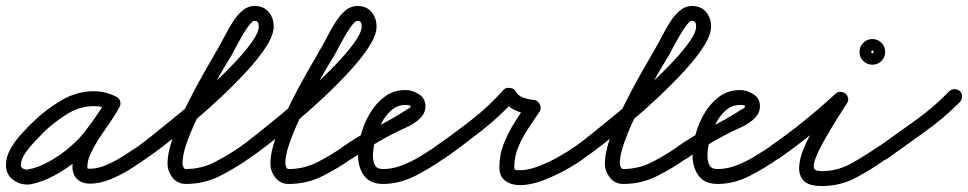

<svg xmlns="http://www.w3.org/2000/svg" viewBox="-32 -588 3247 644"><path d="M359 -263Q368 -258 371 -248.5Q374 -239 369 -229Q364 -220 354.5 -217Q345 -214 335 -219Q322 -226 310.5 -229Q299 -232 283 -232Q235 -232 191.5 -204.5Q148 -177 115 -145Q104 -133 85.5 -114Q67 -95 52.5 -74Q38 -53 38 -34Q38 -26 45.5 -22.5Q53 -19 60 -19Q62 -19 63 -20Q94 -25 130.5 -45Q167 -65 198.5 -91.5Q230 -118 249 -142Q270 -169 289 -196Q308 -223 324 -252Q330 -263 339.5 -264.5Q349 -266 358 -262Q366 -258 370 -249Q374 -240 368 -229Q362 -216 355 -205Q355 -205 355 -206Q355 -206 355 -206Q353 -202 350 -197.5Q347 -193 344 -188Q344 -188 344 -188Q344 -188 344 -188Q332 -170 319.5 -152Q307 -134 295 -116Q295 -116 295 -116Q295 -115 295 -115Q284 -98 272.5 -74Q261 -50 261 -29Q261 -23 262 -22.5Q263 -22 270 -22Q295 -22 324.5 -34.5Q354 -47 382 -65Q410 -83 431 -97Q431 -97 431 -97Q431 -97 431 -97Q439 -103 449 -101.5Q459 -100 465 -91Q471 -83 469.5 -73Q468 -63 459 -57Q434 -39 402 -19Q370 1 335.5 14.5Q301 28 270 28Q243 28 227 13Q211 -2 211 -29Q211 -57 224.5 -88Q238 -119 253 -143Q253 -143 253 -142Q253 -142 253 -142Q264 -161 277 -179Q290 -197 302 -216Q302 -216 302 -216Q302 -216 302 -216Q305 -220 307.5 -224Q310 -228 313 -232Q313 -232 313 -232Q313 -233 313 -233Q319 -241 324 -251Q329 -262 338.5 -263.5Q348 -265 357 -261Q365 -257 369.5 -248Q374 -239 368 -228Q351 -197 331 -168.5Q311 -140 289 -112Q266 -82 229 -52Q192 -22 150.5 0.5Q109 23 71 30Q66 31 60 31Q32 31 10 13.5Q-12 -4 -12 -34Q-12 -62 3.5 -89Q19 -116 40.5 -139.5Q62 -163 81 -181Q121 -220 173 -251Q225 -282 283 -282Q323 -282 359 -263Q359 -263 359 -263Q359 -263 359 -263Z M459 -57Q451 -51 440.5 -52.5Q430 -54 425 -63Q419 -71 420.5 -81.5Q422 -92 431 -97Q449 -110 485.5 -139Q522 -168 568 -206Q614 -244 661 -286.5Q708 -329 747.5 -370Q787 -411 811.5 -445Q836 -479 836 -499Q836 -507 833.5 -512.5Q831 -518 822 -518Q815 -518 804 -504Q793 -490 781.5 -470Q770 -450 760 -431.5Q750 -413 745 -403Q730 -379 709 -343Q688 -307 666 -265.5Q644 -224 624.5 -182Q605 -140 592.5 -103Q580 -66 580 -39Q580 -35 583 -28Q586 -21 591 -21Q643 -21 688.5 -44.5Q734 -68 776 -97Q776 -97 776 -97Q776 -97 776 -97Q784 -103 794 -101.5Q804 -100 810 -91Q816 -83 814.5 -73Q813 -63 804 -57Q756 -23 704 3Q652 29 591 29Q564 29 547 8Q530 -13 530 -39Q530 -78 549 -130Q568 -182 595.5 -237.5Q623 -293 652 -343.5Q681 -394 701 -429Q711 -446 723 -469.5Q735 -493 749.5 -515.5Q764 -538 782 -553Q800 -568 822 -568Q852 -568 869 -548Q886 -528 886 -499Q886 -471 861.5 -432.5Q837 -394 796 -349.5Q755 -305 707 -260Q659 -215 610.5 -174.5Q562 -134 522 -103Q482 -72 459 -57Q459 -57 459 -57Q459 -57 459 -57Z M804 -57Q796 -51 785.5 -52.5Q775 -54 770 -63Q764 -71 765.5 -81.5Q767 -92 776 -97Q794 -110 830.5 -139Q867 -168 913 -206Q959 -244 1006 -286.5Q1053 -329 1092.5 -370Q1132 -411 1156.5 -445Q1181 -479 1181 -499Q1181 -507 1178.5 -512.5Q1176 -518 1167 -518Q1160 -518 1149 -504Q1138 -490 1126.5 -470Q1115 -450 1105 -431.5Q1095 -413 1090 -403Q1075 -379 1054 -343Q1033 -307 1011 -265.5Q989 -224 969.5 -182Q950 -140 937.5 -103Q925 -66 925 -39Q925 -35 928 -28Q931 -21 936 -21Q988 -21 1033.5 -44.5Q1079 -68 1121 -97Q1121 -97 1121 -97Q1121 -97 1121 -97Q1129 -103 1139 -101.5Q1149 -100 1155 -91Q1161 -83 1159.5 -73Q1158 -63 1149 -57Q1101 -23 1049 3Q997 29 936 29Q909 29 892 8Q875 -13 875 -39Q875 -78 894 -130Q913 -182 940.5 -237.5Q968 -293 997 -343.5Q1026 -394 1046 -429Q1056 -446 1068 -469.5Q1080 -493 1094.5 -515.5Q1109 -538 1127 -553Q1145 -568 1167 -568Q1197 -568 1214 -548Q1231 -528 1231 -499Q1231 -471 1206.5 -432.5Q1182 -394 1141 -349.5Q1100 -305 1052 -260Q1004 -215 955.5 -174.5Q907 -134 867 -103Q827 -72 804 -57Q804 -57 804 -57Q804 -57 804 -57Z M1149 -56Q1141 -51 1130.5 -52.5Q1120 -54 1114 -63Q1109 -71 1110.5 -81.5Q1112 -92 1121 -98Q1173 -134 1228 -161Q1283 -188 1335 -222Q1338 -223 1341.5 -225.5Q1345 -228 1345 -232Q1345 -236 1328 -236Q1301 -236 1280.5 -218Q1260 -200 1246.5 -173Q1233 -146 1226 -117Q1219 -88 1219 -66Q1219 -47 1225.5 -34Q1232 -21 1253 -21Q1284 -21 1315.5 -33Q1347 -45 1376.5 -63Q1406 -81 1430 -97Q1438 -103 1448 -101.5Q1458 -100 1464 -91Q1470 -83 1468.5 -73Q1467 -63 1458 -57Q1415 -26 1361.5 1.5Q1308 29 1253 29Q1210 29 1189.5 1.5Q1169 -26 1169 -66Q1169 -99 1179 -137Q1189 -175 1209.5 -209Q1230 -243 1259.5 -264.5Q1289 -286 1328 -286Q1351 -286 1373 -272Q1395 -258 1395 -232Q1395 -209 1378 -192Q1359 -173 1328.5 -159.5Q1298 -146 1274 -133Q1242 -116 1210.5 -96.5Q1179 -77 1149 -56Q1149 -56 1149 -56Q1149 -56 1149 -56Z M1458 -56Q1450 -51 1439.5 -52.5Q1429 -54 1423 -63Q1418 -71 1419.5 -81.5Q1421 -92 1430 -98Q1488 -138 1549 -185.5Q1610 -233 1657 -287Q1665 -295 1679 -293Q1694 -291 1698 -281Q1706 -266 1724.5 -260Q1743 -254 1758 -253Q1771 -252 1778 -239Q1785 -225 1778 -214Q1759 -186 1739.5 -156.5Q1720 -127 1706.5 -95Q1693 -63 1693 -27Q1693 -18 1698.5 -17.5Q1704 -17 1712 -17Q1740 -17 1775 -30.5Q1810 -44 1842.5 -62.5Q1875 -81 1897 -97Q1897 -97 1897 -97Q1897 -97 1897 -97Q1906 -103 1916 -101.5Q1926 -100 1932 -92Q1938 -83 1936.5 -73Q1935 -63 1927 -57Q1900 -37 1862.5 -16.5Q1825 4 1785.5 18.5Q1746 33 1712 33Q1683 33 1663 18.5Q1643 4 1643 -27Q1643 -69 1657.5 -105.5Q1672 -142 1693 -175.5Q1714 -209 1736 -242Q1740 -247 1745.5 -241.5Q1751 -236 1756 -227Q1760 -219 1761 -211Q1762 -203 1756 -203Q1726 -205 1696.5 -218Q1667 -231 1654 -259Q1651 -264 1658.5 -265Q1666 -266 1675 -265Q1685 -264 1691.5 -260.5Q1698 -257 1695 -253Q1645 -198 1582 -148.5Q1519 -99 1458 -56Q1458 -56 1458 -56Q1458 -56 1458 -56Z M1926 -57Q1918 -51 1907.5 -52.5Q1897 -54 1892 -63Q1886 -71 1887.5 -81.5Q1889 -92 1898 -97Q1916 -110 1952.5 -139Q1989 -168 2035 -206Q2081 -244 2128 -286.5Q2175 -329 2214.5 -370Q2254 -411 2278.5 -445Q2303 -479 2303 -499Q2303 -507 2300.5 -512.5Q2298 -518 2289 -518Q2282 -518 2271 -504Q2260 -490 2248.5 -470Q2237 -450 2227 -431.5Q2217 -413 2212 -403Q2197 -379 2176 -343Q2155 -307 2133 -265.5Q2111 -224 2091.5 -182Q2072 -140 2059.5 -103Q2047 -66 2047 -39Q2047 -35 2050 -28Q2053 -21 2058 -21Q2110 -21 2155.5 -44.5Q2201 -68 2243 -97Q2243 -97 2243 -97Q2243 -97 2243 -97Q2251 -103 2261 -101.5Q2271 -100 2277 -91Q2283 -83 2281.5 -73Q2280 -63 2271 -57Q2223 -23 2171 3Q2119 29 2058 29Q2031 29 2014 8Q1997 -13 1997 -39Q1997 -78 2016 -130Q2035 -182 2062.5 -237.5Q2090 -293 2119 -343.5Q2148 -394 2168 -429Q2178 -446 2190 -469.5Q2202 -493 2216.5 -515.5Q2231 -538 2249 -553Q2267 -568 2289 -568Q2319 -568 2336 -548Q2353 -528 2353 -499Q2353 -471 2328.5 -432.5Q2304 -394 2263 -349.5Q2222 -305 2174 -260Q2126 -215 2077.5 -174.5Q2029 -134 1989 -103Q1949 -72 1926 -57Q1926 -57 1926 -57Q1926 -57 1926 -57Z M2271 -56Q2263 -51 2252.5 -52.5Q2242 -54 2236 -63Q2231 -71 2232.5 -81.5Q2234 -92 2243 -98Q2295 -134 2350 -161Q2405 -188 2457 -222Q2460 -223 2463.5 -225.5Q2467 -228 2467 -232Q2467 -236 2450 -236Q2423 -236 2402.5 -218Q2382 -200 2368.5 -173Q2355 -146 2348 -117Q2341 -88 2341 -66Q2341 -47 2347.5 -34Q2354 -21 2375 -21Q2406 -21 2437.5 -33Q2469 -45 2498.5 -63Q2528 -81 2552 -97Q2560 -103 2570 -101.5Q2580 -100 2586 -91Q2592 -83 2590.5 -73Q2589 -63 2580 -57Q2537 -26 2483.5 1.5Q2430 29 2375 29Q2332 29 2311.5 1.5Q2291 -26 2291 -66Q2291 -99 2301 -137Q2311 -175 2331.5 -209Q2352 -243 2381.5 -264.5Q2411 -286 2450 -286Q2473 -286 2495 -272Q2517 -258 2517 -232Q2517 -209 2500 -192Q2481 -173 2450.5 -159.5Q2420 -146 2396 -133Q2364 -116 2332.5 -96.5Q2301 -77 2271 -56Q2271 -56 2271 -56Q2271 -56 2271 -56Z M2580 -56Q2572 -51 2561.5 -52.5Q2551 -54 2545 -63Q2540 -71 2541.5 -81.5Q2543 -92 2552 -98Q2609 -137 2664.5 -182Q2720 -227 2771 -274Q2779 -281 2788 -280Q2797 -279 2804 -274Q2810 -269 2812.5 -260Q2815 -251 2809 -242Q2801 -229 2785.5 -205Q2770 -181 2753 -152.5Q2736 -124 2721.5 -96.5Q2707 -69 2700.5 -48Q2694 -27 2701 -20Q2704 -16 2712 -15Q2720 -14 2725 -14Q2778 -14 2825.5 -41Q2873 -68 2915 -97Q2923 -103 2933 -101.5Q2943 -100 2949 -91Q2955 -83 2953.5 -73Q2952 -63 2943 -57Q2895 -22 2841 7Q2787 36 2725 36Q2681 36 2664 18.5Q2647 1 2648.5 -28Q2650 -57 2664.5 -91.5Q2679 -126 2699 -160Q2719 -194 2737.5 -222.5Q2756 -251 2767 -268Q2772 -277 2782 -276Q2792 -275 2799 -269Q2807 -262 2810 -253Q2813 -244 2805 -236Q2752 -189 2695.5 -143Q2639 -97 2580 -56Q2580 -56 2580 -56Q2580 -56 2580 -56ZM2887 -414Q2887 -416 2891.5 -411.5Q2896 -407 2894 -407Q2892 -407 2896.5 -411.5Q2901 -416 2901 -414Q2901 -412 2896.5 -416.5Q2892 -421 2894 -421Q2896 -421 2891.5 -416.5Q2887 -412 2887 -414ZM2851 -414Q2851 -432 2863.5 -444.5Q2876 -457 2894 -457Q2912 -457 2924.5 -444.5Q2937 -432 2937 -414Q2937 -396 2924.5 -383.5Q2912 -371 2894 -371Q2876 -371 2863.5 -383.5Q2851 -396 2851 -414Z M2909 -61Q2903 -70 2904.5 -80Q2906 -90 2915 -96Q2975 -139 3037.5 -183.5Q3100 -228 3152 -282Q3152 -282 3152 -282Q3152 -282 3152 -282Q3159 -289 3169.5 -289Q3180 -289 3188 -282Q3195 -275 3195 -264.5Q3195 -254 3188 -246Q3134 -192 3070 -146Q3006 -100 2943 -55Q2935 -49 2925 -51Q2915 -53 2909 -61Z"/></svg>

Font: FRB American Cursive Semibold
Style: Italic
Weight: 600
Italic angle: -25°
Version: Version 2.0;Modular Font Editor K font №1